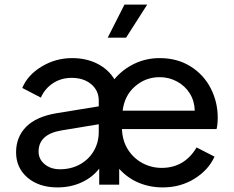

<svg xmlns="http://www.w3.org/2000/svg" viewBox="-20 -804 1018 836"><path d="M50 -141Q50 -207 93.5 -251.5Q137 -296 226 -311L410 -341V-366Q410 -410 377 -437.5Q344 -465 292 -465Q246 -465 210.5 -441.5Q175 -418 158 -379L77 -421Q100 -477 161 -514Q222 -551 294 -551Q356 -551 404 -526.5Q452 -502 478 -459Q514 -502 565 -526.5Q616 -551 675 -551Q752 -551 809.5 -515Q867 -479 897.5 -419.5Q928 -360 928 -292Q928 -262 923 -242H511Q513 -191 537 -153Q561 -115 600 -94Q639 -73 684 -73Q783 -73 836 -162L914 -122Q888 -64 827 -26Q766 12 689 12Q632 12 583.5 -8.5Q535 -29 499 -69V0H412V-70Q383 -32 335.5 -10Q288 12 230 12Q150 12 100 -30.5Q50 -73 50 -141ZM241 -67Q290 -67 328.5 -88.5Q367 -110 388.5 -147Q410 -184 410 -229V-263L247 -236Q148 -219 148 -144Q148 -111 174.5 -89Q201 -67 241 -67ZM828 -322Q827 -364 806.5 -397Q786 -430 751 -449Q716 -468 675 -468Q614 -468 568 -428Q522 -388 514 -322ZM522 -784H621L529 -640H449Z"/></svg>

Font: Evergrow Sans 
Style: Medium
Weight: 500
Foundry: 10Web
Version: Version 1.000